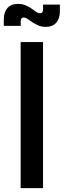

<svg xmlns="http://www.w3.org/2000/svg" viewBox="-28 -966 328 986"><path d="M193 0H78V-750H193ZM207.5 -828Q182.5 -828 163.8 -837.5Q145 -847 133.5 -855Q121.5 -863.5 112.2 -869.8Q103 -876 94 -876Q86 -876 82.2 -871Q78.5 -866 78.5 -858V-833H-8.5V-866Q-8.5 -903.5 10.2 -924.8Q29 -946 64 -946Q86.5 -946 105 -938Q123.5 -930 136 -920.5Q148 -912 157.8 -905Q167.5 -898 177.5 -898Q186 -898 189.5 -903.5Q193 -909 193 -916.5V-942.5H279.5V-908Q279.5 -870.5 260.5 -849.2Q241.5 -828 207.5 -828Z"/></svg>

Font: Mohave SemiBold
Style: Regular
Weight: 600
Designer: Gumpita Rahayu
Foundry: Tokotype
Version: Version 2.003